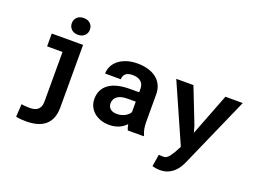

<svg xmlns="http://www.w3.org/2000/svg" viewBox="-134 -1041 2067 1559"><g transform="rotate(20 900.0 -261.5)"><path d="M149.9 -528.3H420.4V12.2Q420.4 64.9 405.3 102.8Q390.1 140.6 361.3 165.3Q332.5 189.9 291 201.7Q249.5 213.4 196.3 213.4Q174.3 213.4 151.9 211.7Q129.4 210 108.9 205.1L115.7 94.7Q121.6 96.2 132.1 97.4Q142.6 98.6 153.6 99.4Q164.6 100.1 174.6 100.3Q184.6 100.6 189.5 100.6Q209 100.6 226.3 96.2Q243.7 91.8 256.1 81.5Q268.6 71.3 275.9 54.4Q283.2 37.6 283.2 12.2V-417.5H149.9ZM273.9 -663.6Q273.9 -679.2 279.5 -692.6Q285.2 -706.1 295.2 -715.6Q305.2 -725.1 319.6 -730.5Q334 -735.8 351.6 -735.8Q387.7 -735.8 408.9 -715.6Q430.2 -695.3 430.2 -663.6Q430.2 -631.8 408.9 -611.6Q387.7 -591.3 351.6 -591.3Q334 -591.3 319.6 -596.7Q305.2 -602.1 295.2 -611.6Q285.2 -621.1 279.5 -634.5Q273.9 -647.9 273.9 -663.6Z M999 0Q994.1 -9.8 990.7 -22.5Q987.3 -35.2 984.9 -49.3Q973.6 -37.1 959 -26.4Q944.3 -15.6 926.5 -7.6Q908.7 0.5 887.2 5.1Q865.7 9.8 840.8 9.8Q800.3 9.8 766.4 -2Q732.4 -13.7 708 -34.7Q683.6 -55.7 669.9 -84.7Q656.2 -113.8 656.2 -147.9Q656.2 -231.4 718.5 -277.1Q780.8 -322.8 904.3 -322.8H980V-354Q980 -392.1 955.1 -414.3Q930.2 -436.5 883.3 -436.5Q841.8 -436.5 822.8 -418.7Q803.7 -400.9 803.7 -371.1H668Q668 -404.8 682.9 -435.1Q697.8 -465.3 726.3 -488.3Q754.9 -511.2 796.1 -524.7Q837.4 -538.1 890.6 -538.1Q938.5 -538.1 979.7 -526.4Q1021 -514.6 1051.3 -491.7Q1081.5 -468.8 1098.6 -433.8Q1115.7 -398.9 1115.7 -353V-126.5Q1115.7 -84 1121.1 -56.2Q1126.5 -28.3 1136.7 -8.3V0ZM869.6 -95.2Q890.1 -95.2 907.7 -100.1Q925.3 -105 939.5 -112.8Q953.6 -120.6 963.9 -130.6Q974.1 -140.6 980 -150.9V-241.7H910.6Q878.9 -241.7 856.4 -235.6Q834 -229.5 819.8 -218.5Q805.7 -207.5 798.8 -192.1Q792 -176.8 792 -158.7Q792 -131.3 811.3 -113.3Q830.6 -95.2 869.6 -95.2Z M1494.1 -221.7 1509.8 -165 1650.4 -528.3H1800.3L1532.2 79.1Q1523.4 99.1 1509.5 122.6Q1495.6 146 1474.6 166Q1453.6 186 1423.6 199.7Q1393.6 213.4 1352.5 213.4Q1342.8 213.4 1334.5 212.6Q1326.2 211.9 1318.4 210.7Q1310.5 209.5 1303 207.8Q1295.4 206.1 1286.6 203.6L1303.2 100.1Q1311.5 100.1 1324.5 100.8Q1337.4 101.6 1345.2 101.6Q1361.3 101.6 1373.8 91.8Q1386.2 82 1395 70.3Q1403.8 58.6 1409.2 48.8Q1414.6 39.1 1416.5 39.1L1449.2 -22.5L1225.6 -528.3H1374Z"/></g></svg>

Font: TypoPRO Roboto Mono
Style: Bold
Weight: 700
Designer: Google
Version: Version 2.000986; 2015; ttfautohint (v1.3)